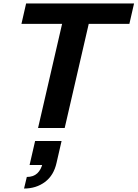

<svg xmlns="http://www.w3.org/2000/svg" viewBox="-20 -740 795 1110"><path d="M200 0 339 -602H104L131 -720H755L728 -602H493L354 0ZM119 350 135 283Q173 283 195.5 262Q218 241 227 202L278 214H151L183 75H336L307 201Q291 274 240 312Q189 350 119 350Z"/></svg>

Font: Instrument Sans
Style: Bold Italic
Weight: 700
Italic angle: -13°
Designer: Rodrigo Fuenzalida
Foundry: fragTYPE
Version: Version 1.000;gftools[0.9.28]